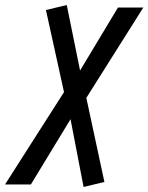

<svg xmlns="http://www.w3.org/2000/svg" viewBox="-115 -545 591 765"><path d="M-95 190 140 -178 68 -505 151 -525 204 -264 355 -515H456L229 -155L301 180L218 200L166 -70L8 190Z"/></svg>

Font: Radio Canada Condensed
Style: Italic
Weight: 400
Width: 3
Italic angle: -12°
Designer: Charles Daoud, Etienne Aubert Bonn, Alexandre Saumier Demers, Jacques Le Bailly
Foundry: Radio-Canada
Version: Version 2.104; ttfautohint (v1.8.4.7-5d5b);gftools[0.9.28.de